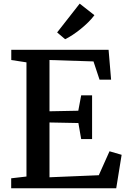

<svg xmlns="http://www.w3.org/2000/svg" viewBox="-20 -1010 682 1030"><path d="M122 -63V-675.5L40.5 -688V-743H562.5L576 -582.5H514L481.5 -680.5L245.5 -688V-413L400 -416L415.5 -498.5H474V-264H415.5L400.5 -350L245.5 -353V-59L510 -70L567.5 -198.5L632.5 -179.5L603.5 0H40V-53.5ZM329 -800 286.5 -836 407.5 -990.5 486.5 -928.5Q473 -910 453.5 -890.8Q434 -871.5 412.2 -854Q390.5 -836.5 369.2 -822.5Q348 -808.5 330 -800Z"/></svg>

Font: Merriweather Light 18pt SemiBold
Style: Regular
Weight: 600
Version: Version 2.100